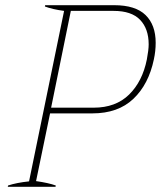

<svg xmlns="http://www.w3.org/2000/svg" viewBox="-20 -720 620 740"><path d="M11 -5Q44 -16 92 -21L227 -678Q182 -684 153 -695L154 -700H420Q502 -700 541 -662Q580 -624 580 -555Q580 -523 573 -491Q553 -395 494 -339Q435 -283 336 -283H173L119 -22Q168 -15 195 -5L194 0H10ZM341 -305Q426 -305 477.5 -355.5Q529 -406 546 -491Q553 -528 553 -549Q553 -609 520 -643.5Q487 -678 418 -678H253L177 -305Z"/></svg>

Font: Trirong Thin
Style: Italic
Weight: 250
Italic angle: -12°
Designer: Katatrad Team
Foundry: CadsonDemak
Version: Version 1.001